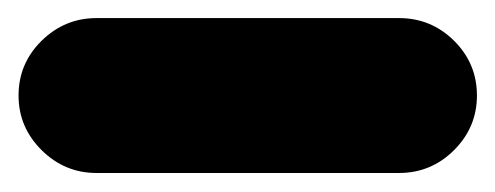

<svg xmlns="http://www.w3.org/2000/svg" viewBox="-104 -125 534 207"><path d="M-84 -22Q-84 -56.6 -59.1 -81.1Q-34.2 -105.5 0 -105.5H326.2Q360.8 -105.5 385.5 -81.1Q410.2 -56.6 410.2 -22Q410.2 12.2 385.5 36.9Q360.8 61.5 326.2 61.5H0Q-34.2 61.5 -59.1 36.9Q-84 12.2 -84 -22Z"/></svg>

Font: Mikhak-FD Black
Style: Regular
Weight: 900
Designer: Amin Abedi
Version: Version 3.2